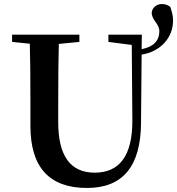

<svg xmlns="http://www.w3.org/2000/svg" viewBox="-20 -914 879 953"><path d="M683 -670Q771 -687 771 -760Q771 -780 752 -805Q733 -831 733 -849Q733 -866 747 -880Q762 -894 784 -894Q807 -894 825 -880Q839 -842 839 -814Q839 -748 796 -701Q752 -654 683 -643L680 -306Q679 19 412 19Q131 19 131 -289V-400Q131 -598 128 -697L40 -706V-742H374V-706L272 -696Q269 -599 269 -400V-307Q269 -57 450 -57Q638 -57 637 -317L634 -691L518 -706V-742H684Z"/></svg>

Font: Source Han Serif JP
Style: Bold
Weight: 700
Designer: Ryoko NISHIZUKA  (kana & ideographs); Frank Grießhammer (Latin, Greek & Cyrillic); Wenlong ZHANG  (bopomofo); Sandoll Co
Foundry: Adobe Systems Incorporated
Version: Version 1.000;PS 1;hotconv 16.6.53;makeotf.lib2.5.65590